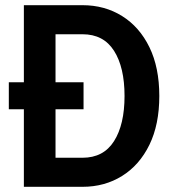

<svg xmlns="http://www.w3.org/2000/svg" viewBox="-20 -720 665 740"><path d="M72 0V-299H14V-403H72V-700H298Q383.5 -700 450.5 -658.2Q517.5 -616.5 555.8 -538.2Q594 -460 594 -350Q594 -240 555.8 -161.8Q517.5 -83.5 450.5 -41.8Q383.5 0 298 0ZM194 -112H298Q379 -112 419.5 -176Q460 -240 460 -350Q460 -460.5 419.5 -524.2Q379 -588 298 -588H194V-403H302V-299H194Z"/></svg>

Font: Cabin Condensed
Style: Bold
Weight: 700
Width: 3
Designer: Pablo Impallari
Foundry: Pablo Impallari. http://www.impallari.com Igino Marini. http://www.ikern.com
Version: Version 3.001; ttfautohint (v1.8.3)